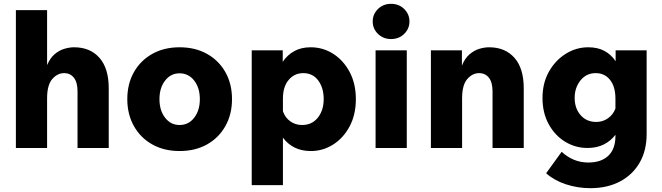

<svg xmlns="http://www.w3.org/2000/svg" viewBox="-20 -773 3458 1003"><path d="M548 0H385V-296Q385 -343 366 -367Q347 -391 315 -391Q280 -391 253 -360Q226 -329 226 -259V0H63V-720H226V-433Q242 -470 265.5 -490Q289 -510 316 -518Q343 -526 367 -526Q451 -526 499.5 -471Q548 -416 548 -312Z M918 16Q837 16 775.5 -18.5Q714 -53 679.5 -114.5Q645 -176 645 -255Q645 -335 679.5 -396Q714 -457 775.5 -491.5Q837 -526 918 -526Q1000 -526 1061.5 -491.5Q1123 -457 1157.5 -396Q1192 -335 1192 -255Q1192 -176 1157.5 -114.5Q1123 -53 1061.5 -18.5Q1000 16 918 16ZM918 -120Q965 -120 994.5 -158Q1024 -196 1024 -255Q1024 -314 994.5 -352Q965 -390 918 -390Q872 -390 842.5 -352Q813 -314 813 -255Q813 -196 842.5 -158Q872 -120 918 -120Z M1458 194H1295V-510H1457V-450Q1480 -485 1516.5 -505.5Q1553 -526 1603 -526Q1667 -526 1720.5 -492Q1774 -458 1806.5 -397Q1839 -336 1839 -255Q1839 -174 1806.5 -113Q1774 -52 1720.5 -18Q1667 16 1604 16Q1555 16 1518.5 -2.5Q1482 -21 1458 -54ZM1458 -258V-192Q1469 -159 1496 -139.5Q1523 -120 1558 -120Q1610 -120 1640.5 -158.5Q1671 -197 1671 -255Q1671 -314 1642.5 -352.5Q1614 -391 1564 -391Q1518 -391 1488 -355.5Q1458 -320 1458 -258Z M2119 -661Q2119 -623 2091.5 -596Q2064 -569 2023 -569Q1982 -569 1954.5 -596Q1927 -623 1927 -661Q1927 -699 1954.5 -726Q1982 -753 2023 -753Q2064 -753 2091.5 -726Q2119 -699 2119 -661ZM2105 0H1942V-510H2105Z M2716 0H2553V-296Q2553 -343 2534 -367Q2515 -391 2483 -391Q2448 -391 2421 -360Q2394 -329 2394 -259V0H2231V-510H2393V-430Q2408 -468 2432.5 -489Q2457 -510 2484 -518Q2511 -526 2535 -526Q2619 -526 2667.5 -471Q2716 -416 2716 -312Z M3358 -73Q3358 14 3321 77.5Q3284 141 3218 175.5Q3152 210 3064 210Q2997 210 2935.5 189.5Q2874 169 2833 132L2914 20Q2975 76 3053 76Q3121 76 3158 40.5Q3195 5 3195 -62V-69Q3171 -37 3134.5 -18.5Q3098 0 3049 0Q2986 0 2932.5 -32.5Q2879 -65 2846.5 -124Q2814 -183 2814 -261Q2814 -339 2847.5 -398.5Q2881 -458 2935.5 -492Q2990 -526 3053 -526Q3103 -526 3138.5 -506.5Q3174 -487 3196 -453V-510H3358ZM2982 -262Q2982 -207 3013 -171.5Q3044 -136 3095 -136Q3129 -136 3156 -155Q3183 -174 3195 -206V-258Q3195 -320 3167 -355.5Q3139 -391 3092 -391Q3043 -391 3012.5 -353Q2982 -315 2982 -262Z"/></svg>

Font: Wix Madefor Text ExtraBold
Style: Regular
Weight: 800
Designer: Dalton Maag Ltd
Foundry: Dalton Maag Ltd
Version: Version 3.100